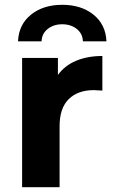

<svg xmlns="http://www.w3.org/2000/svg" viewBox="-20 -779 471 799"><path d="M406 -546V-402Q380 -404 371 -404Q304 -404 266 -366.5Q228 -329 228 -254V0H72V-538H221V-467Q249 -506 296.5 -526Q344 -546 406 -546ZM239 -759Q318 -759 369 -718Q420 -677 423 -607H325Q324 -639 299.5 -658.5Q275 -678 239 -678Q203 -678 178.5 -658.5Q154 -639 153 -607H55Q58 -677 109 -718Q160 -759 239 -759Z"/></svg>

Font: APTA Sans Regular
Style: Bold Italic
Weight: 700
Version: Version 7.200